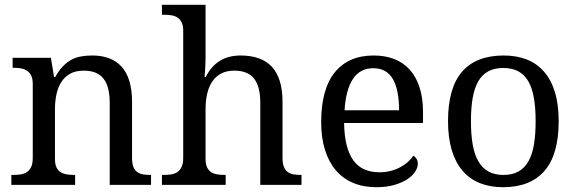

<svg xmlns="http://www.w3.org/2000/svg" viewBox="-20 -780 2432 810"><path d="M296.9 -42V0H27.8V-42H36.1Q53.2 -42 68.1 -44.4Q83 -46.9 94 -54.4Q105 -62 111.6 -76.2Q118.2 -90.3 118.2 -113.8V-425.8Q118.2 -447.8 111.6 -461.2Q105 -474.6 93.8 -481.9Q82.5 -489.3 67.6 -491.7Q52.7 -494.1 36.1 -494.1H33.2V-536.1H194.8L208 -455.1H212.9Q228.5 -482.9 245.8 -500.7Q263.2 -518.6 282.5 -528.6Q301.8 -538.6 323.5 -542.2Q345.2 -545.9 369.1 -545.9Q408.7 -545.9 439.7 -534.4Q470.7 -522.9 492.4 -499.3Q514.2 -475.6 525.6 -438.5Q537.1 -401.4 537.1 -350.1V-113.8Q537.1 -90.3 542.7 -76.2Q548.3 -62 558.6 -54.4Q568.8 -46.9 583 -44.4Q597.2 -42 613.8 -42H617.2V0H442.9V-345.2Q442.9 -377.9 437 -403.3Q431.2 -428.7 418.2 -446.3Q405.3 -463.9 384.3 -472.9Q363.3 -481.9 333 -481.9Q298.8 -481.9 275.6 -468.8Q252.4 -455.6 238.3 -433.1Q224.1 -410.6 218 -381.3Q211.9 -352.1 211.9 -319.8V-108.9Q211.9 -86.9 218.5 -73.5Q225.1 -60.1 236.3 -53.2Q247.6 -46.4 262.5 -44.2Q277.3 -42 293.9 -42Z M932.1 -42V0H663.1V-42H670.9Q688 -42 702.9 -44.4Q717.8 -46.9 728.8 -54.4Q739.7 -62 746.3 -76.2Q752.9 -90.3 752.9 -113.8V-649.9Q752.9 -671.9 746.3 -685.3Q739.7 -698.7 728.5 -706.1Q717.3 -713.4 702.4 -715.6Q687.5 -717.8 670.9 -717.8H663.1V-759.8H847.2V-540Q847.2 -526.4 846.7 -511.5Q846.2 -496.6 845.2 -483.9Q844.2 -469.2 843.3 -455.1H848.1Q893.1 -545.9 995.1 -545.9Q1037.6 -545.9 1070.6 -534.4Q1103.5 -522.9 1126 -499.3Q1148.4 -475.6 1160.2 -438.5Q1171.9 -401.4 1171.9 -350.1V-113.8Q1171.9 -90.3 1177.7 -76.2Q1183.6 -62 1193.8 -54.4Q1204.1 -46.9 1218.3 -44.4Q1232.4 -42 1249 -42H1252V0H1078.1V-345.2Q1078.1 -377.9 1072.3 -403.3Q1066.4 -428.7 1053.5 -446.3Q1040.5 -463.9 1019.5 -472.9Q998.5 -481.9 968.3 -481.9Q937 -481.9 914.3 -470.5Q891.6 -459 876.7 -437.7Q861.8 -416.5 854.5 -386.5Q847.2 -356.4 847.2 -319.8V-108.9Q847.2 -86.9 853.8 -73.5Q860.4 -60.1 871.6 -53.2Q882.8 -46.4 897.7 -44.2Q912.6 -42 929.2 -42Z M1554.7 -492.2Q1499 -492.2 1469 -447Q1439 -401.9 1433.6 -314.9H1663.6Q1663.6 -354.5 1657.7 -387.2Q1651.9 -419.9 1639.2 -443.4Q1626.5 -466.8 1605.7 -479.5Q1585 -492.2 1554.7 -492.2ZM1566.9 9.8Q1512.7 9.8 1469.5 -8.5Q1426.3 -26.9 1396.5 -62Q1366.7 -97.2 1350.8 -148.2Q1335 -199.2 1335 -264.2Q1335 -404.3 1392.6 -475.1Q1450.2 -545.9 1556.6 -545.9Q1605 -545.9 1643.6 -530.8Q1682.1 -515.6 1709 -485.6Q1735.8 -455.6 1750.2 -410.9Q1764.6 -366.2 1764.6 -307.1V-261.2H1431.6Q1432.6 -206.5 1442.6 -167.2Q1452.6 -127.9 1471.4 -102.5Q1490.2 -77.1 1517.6 -65.2Q1544.9 -53.2 1580.6 -53.2Q1606.4 -53.2 1628.7 -59.1Q1650.9 -64.9 1668.9 -74.7Q1687 -84.5 1700.9 -96.9Q1714.8 -109.4 1723.6 -123Q1730.5 -120.1 1736.6 -110.8Q1742.7 -101.6 1742.7 -88.9Q1742.7 -73.7 1731.9 -56.4Q1721.2 -39.1 1699.2 -24.4Q1677.2 -9.8 1644.3 0Q1611.3 9.8 1566.9 9.8Z M2336.9 -269Q2336.9 -127.9 2277.1 -59.1Q2217.3 9.8 2102.1 9.8Q2047.9 9.8 2004.9 -7.3Q1961.9 -24.4 1931.9 -59.1Q1901.9 -93.8 1886 -146.2Q1870.1 -198.7 1870.1 -269Q1870.1 -409.2 1929.4 -477.5Q1988.8 -545.9 2105 -545.9Q2159.2 -545.9 2202.1 -529.1Q2245.1 -512.2 2275.1 -477.8Q2305.2 -443.4 2321 -391.4Q2336.9 -339.4 2336.9 -269ZM1966.8 -269Q1966.8 -213.4 1974.1 -170.9Q1981.4 -128.4 1997.8 -99.9Q2014.2 -71.3 2040.3 -56.6Q2066.4 -42 2104 -42Q2141.6 -42 2167.5 -56.6Q2193.4 -71.3 2209.5 -99.9Q2225.6 -128.4 2232.7 -170.9Q2239.7 -213.4 2239.7 -269Q2239.7 -324.7 2232.4 -366.7Q2225.1 -408.7 2209 -436.8Q2192.9 -464.8 2166.7 -479Q2140.6 -493.2 2103 -493.2Q2065.4 -493.2 2039.6 -479Q2013.7 -464.8 1997.6 -436.8Q1981.4 -408.7 1974.1 -366.7Q1966.8 -324.7 1966.8 -269Z"/></svg>

Font: Sahl Naskh
Style: Regular
Weight: 400
Designer: Pascal Zoghbi
Version: Version 1.001